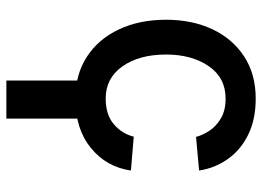

<svg xmlns="http://www.w3.org/2000/svg" viewBox="-130 -464 819 600"><g transform="rotate(90 280.0 -163.5)"><path d="M512.4 -375.7 407.3 -366.1Q402 -386.7 388 -408Q373.9 -429.3 349.3 -443.9Q324.6 -458.5 287.6 -458.5Q222.3 -458.5 186.1 -405.5Q149.9 -352.6 149.9 -272.4Q149.9 -188.6 186.8 -136.2Q223.7 -83.8 287.3 -83.8Q338.1 -83.8 367.7 -109.2Q397.4 -134.6 406.6 -171.5L512.4 -162.6Q501.4 -85.9 441.9 -37.5Q382.5 11 288.4 11Q212 11 156.6 -25.2Q101.2 -61.4 71.2 -125.4Q41.2 -189.3 41.2 -272.4Q41.2 -353.7 70.8 -416.9Q100.5 -480.1 155.7 -516.3Q210.9 -552.6 287.6 -552.6Q353.3 -552.6 401.1 -528.8Q448.9 -505 476.9 -464.8Q505 -424.7 512.4 -375.7ZM350.1 -38.4V226.6H231.2V-38.4Z"/></g></svg>

Font: Interface Medium
Style: Regular
Weight: 500
Designer: Rasmus Andersson
Foundry: rsms
Version: Version 1.8